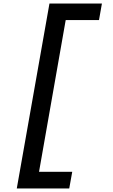

<svg xmlns="http://www.w3.org/2000/svg" viewBox="-20 -858 640 1087"><path d="M260 -838H557L540.5 -744.5H352L201 114.5H389L372 209H75Z"/></svg>

Font: JuliaMono SemiBoldItalic
Style: Regular
Weight: 600
Italic angle: -9°
Monospace: yes
Designer: cormullion
Foundry: corm
Version: Version 0.049; ttfautohint (v1.8.4)